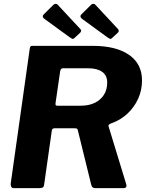

<svg xmlns="http://www.w3.org/2000/svg" viewBox="-20 -981 762 1001"><path d="M637.4 -23Q645 0 622.7 0H476.4Q467.8 0 462.5 -4.8Q457.1 -9.6 454.7 -21.4L385.8 -301.8Q384.8 -307.5 381.7 -309.9Q378.5 -312.2 369.9 -312.2H264.2Q251.8 -312.2 250.1 -300.2L210.2 -19.3Q208.5 -6.1 202 -3.1Q195.5 0 181.7 0H54.5Q42.1 0 38.5 -7.3Q35 -14.6 36 -25L135.1 -727.3Q136.8 -736.9 139.4 -739.4Q142 -742 149.8 -742H462Q585.6 -742 653 -694.9Q720.4 -647.9 720.4 -561.9Q720.4 -510.6 700.2 -466.2Q680 -421.8 644.2 -388.3Q608.5 -354.8 559.9 -337.9Q549.5 -334.1 547 -330.3Q544.5 -326.5 546.2 -321.7L637.4 -23ZM401.5 -429.9Q443.4 -429.9 474.1 -444.9Q504.8 -459.8 521.8 -486.7Q538.9 -513.6 538.9 -550.5Q538.9 -588.4 512.4 -606.7Q485.9 -625 440.6 -625H307.8Q296.1 -625 293.4 -608.2L269.5 -442.9Q268.5 -434.6 271.1 -432.3Q273.6 -429.9 279.1 -429.9H401.5ZM259.3 -956.7Q264.9 -961.6 271.3 -960.9Q277.8 -960.3 281 -956.1L397.2 -831.4Q401.4 -828 402.6 -822.3Q403.8 -816.6 398.2 -810.7L367.3 -782Q361.4 -776.6 355.9 -779Q350.4 -781.5 342.4 -787.3L216.9 -878.8Q194.7 -892.5 208.5 -906.4ZM455.6 -956.7Q461.1 -961.6 467.6 -960.9Q474.1 -960.3 477.3 -956.1L593.5 -831.4Q597.6 -828 598.9 -822.1Q600.1 -816.3 594.5 -810.7L563.6 -782Q557.7 -776.6 552.2 -779Q546.7 -781.5 538.7 -787.3L413.2 -878.8Q391 -892.8 404.8 -906.6Z"/></svg>

Font: Libre Franklin Thin
Style: Italic
Weight: 100
Italic angle: -8°
Designer: Pablo Impallari, Rodrigo Fuenzalida, Nhung Nguyen
Foundry: Impallari Type
Version: Version 3.000